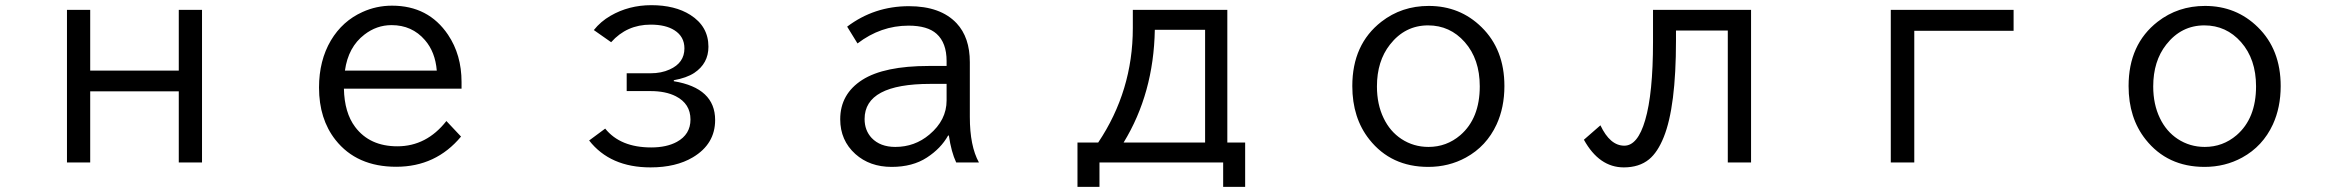

<svg xmlns="http://www.w3.org/2000/svg" viewBox="-20 -603 9040 742"><path d="M238.8 -564.9H328.6V-330.1H670.9V-564.9H760.7V24.9H670.9V-250H328.6V24.9H238.8Z M1763.7 -260.3H1309.1Q1311 -167.5 1352.5 -112.3Q1408.7 -37.6 1515.6 -37.6Q1628.4 -37.6 1705.1 -135.3L1761.7 -75.2Q1664.6 41.5 1511.2 41.5Q1358.4 41.5 1276.4 -62.5Q1212.9 -143.1 1212.9 -264.6Q1212.9 -369.1 1258.8 -446.8Q1303.7 -522 1380.9 -556.6Q1434.6 -581.1 1495.1 -581.1Q1635.7 -581.1 1711.4 -468.8Q1763.7 -391.1 1763.7 -286.1ZM1668 -330.1Q1662.1 -402.3 1622.1 -448.2Q1572.3 -505.9 1493.2 -505.9Q1435.5 -505.9 1388.2 -469.2Q1325.7 -421.4 1313 -330.1Z M2401.9 -319.8H2493.7Q2536.1 -319.8 2567.9 -334.5Q2625 -359.9 2625 -416Q2625 -461.4 2586.9 -485.8Q2552.7 -507.8 2494.6 -507.8Q2402.3 -507.8 2341.8 -439.9L2274.9 -486.8Q2301.3 -520 2339.4 -542Q2410.2 -583 2497.1 -583Q2588.4 -583 2647.9 -545.4Q2717.8 -501 2717.8 -422.4Q2717.8 -357.9 2663.1 -321.3Q2633.3 -301.8 2584 -293V-289.1Q2743.7 -262.7 2743.7 -139.2Q2743.7 -46.4 2657.7 4.9Q2592.3 43.9 2494.1 43.9Q2337.9 43.9 2256.8 -60.1L2318.8 -106Q2377.4 -33.2 2496.6 -33.2Q2556.2 -33.2 2595.7 -54.7Q2648.4 -83.5 2648.4 -141.1Q2648.4 -202.1 2591.8 -231Q2552.7 -251 2493.7 -251H2401.9Z M3638.2 -348.1V-367.2Q3638.2 -437.5 3599.6 -472.2Q3564.5 -503.9 3491.2 -503.9Q3383.8 -503.9 3293.9 -435.1L3253.9 -500Q3358.4 -579.1 3492.7 -579.1Q3614.7 -579.1 3676.8 -513.2Q3728 -458.5 3728 -362.8V-150.9Q3728 -38.6 3763.2 24.9H3675.3Q3656.2 -15.6 3647 -79.1H3644Q3616.2 -29.3 3562 5.9Q3506.8 42 3425.8 42Q3341.3 42 3285.6 -7.8Q3227.1 -60.5 3227.1 -142.1Q3227.1 -239.7 3312.5 -294.4Q3397 -348.1 3569.8 -348.1ZM3638.2 -278.8H3575.2Q3321.3 -278.8 3321.3 -143.1Q3321.3 -99.1 3348.6 -69.8Q3381.8 -35.2 3439.9 -35.2Q3515.1 -35.2 3571.8 -83Q3638.2 -138.7 3638.2 -214.8Z M4357.9 -564.9H4723.1V-52.2H4792V119.1H4707V24.9H4229V119.1H4144V-52.2H4224.1Q4357.9 -252 4357.9 -494.6ZM4637.2 -487.8H4442.9Q4438.5 -242.2 4322.3 -52.2H4637.2Z M5501.5 -580.1Q5622.1 -580.1 5705.6 -498Q5793.9 -411.6 5793.9 -270.5Q5793.9 -188 5763.7 -122.1Q5724.6 -37.6 5645 5.9Q5579.1 42 5499.5 42Q5356 42 5272 -64Q5206.1 -147 5206.1 -270.5Q5206.1 -431.6 5318.4 -519Q5397 -580.1 5501.5 -580.1ZM5499 -504.9Q5409.7 -504.9 5351.6 -430.7Q5301.3 -366.7 5301.3 -269Q5301.3 -199.7 5327.1 -146.5Q5351.6 -95.2 5396 -65.9Q5442.9 -35.2 5500.5 -35.2Q5570.3 -35.2 5623.5 -80.6Q5698.7 -145.5 5698.7 -269.5Q5698.7 -374.5 5640.6 -440.4Q5583.5 -504.9 5499 -504.9Z M6368.2 -564.9H6747.1V24.9H6657.2V-484.9H6457V-446.8Q6457 -190.4 6409.7 -73.2Q6386.2 -14.6 6353 12.7Q6314.9 43.9 6255.4 43.9Q6160.2 43.9 6101.1 -63L6165 -118.7Q6202.1 -40 6257.3 -40Q6309.1 -40 6337.9 -138.7Q6368.2 -241.2 6368.2 -440.9Z M7287.1 -564.9H7761.7V-483.9H7377.9V24.9H7287.1Z M8501.5 -580.1Q8622.1 -580.1 8705.6 -498Q8793.9 -411.6 8793.9 -270.5Q8793.9 -188 8763.7 -122.1Q8724.6 -37.6 8645 5.9Q8579.1 42 8499.5 42Q8356 42 8272 -64Q8206.1 -147 8206.1 -270.5Q8206.1 -431.6 8318.4 -519Q8397 -580.1 8501.5 -580.1ZM8499 -504.9Q8409.7 -504.9 8351.6 -430.7Q8301.3 -366.7 8301.3 -269Q8301.3 -199.7 8327.1 -146.5Q8351.6 -95.2 8396 -65.9Q8442.9 -35.2 8500.5 -35.2Q8570.3 -35.2 8623.5 -80.6Q8698.7 -145.5 8698.7 -269.5Q8698.7 -374.5 8640.6 -440.4Q8583.5 -504.9 8499 -504.9Z"/></svg>

Font: BIZ UDPGothic
Style: Regular
Weight: 400
Designer: TypeBank Co., Ltd.
Foundry: Morisawa Inc.
Version: Version 1.051